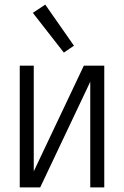

<svg xmlns="http://www.w3.org/2000/svg" viewBox="-20 -816 540 836"><path d="M66 0V-530H127V-70L345 -530H434V0H373V-460L155 0ZM258 -587 123 -760 177 -796 302 -617Z"/></svg>

Font: Iosevka Term Light
Style: Regular
Weight: 300
Monospace: yes
Designer: Belleve Invis
Foundry: Belleve Invis
Version: Version 9.0.1; ttfautohint (v1.8.3)